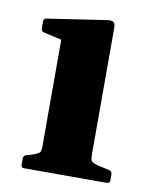

<svg xmlns="http://www.w3.org/2000/svg" viewBox="-65 -559 483 609"><g transform="rotate(10 177.0 -254.5)"><path d="M53 0Q44 0 44 -10V-29Q44 -39 53 -42L74 -48Q92 -55 95.5 -59.5Q99 -64 99 -81V-422L42 -435Q32 -437 32 -447V-469Q32 -479 42 -480L228 -508Q244 -511 251 -507Q258 -503 258 -488V-83Q258 -65 261.5 -60Q265 -55 281 -50L321 -41Q330 -38 330 -28V-10Q330 0 320 0Z"/></g></svg>

Font: Hahmlet
Style: Bold
Weight: 700
Designer: Minjoo Ham & Mark Frömberg
Foundry: hypertype
Version: Version 1.002; ttfautohint (v1.8.3)